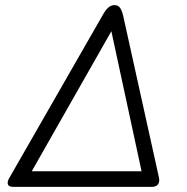

<svg xmlns="http://www.w3.org/2000/svg" viewBox="-20 -730 730 750"><path d="M10 -15Q10 -25 17 -36L380 -669Q392 -691 403 -700.5Q414 -710 427 -710Q441 -710 448.5 -700Q456 -690 461 -669L601 -36Q602 -32 602 -26Q602 -14 594.5 -7Q587 0 572 0H33Q10 0 10 -15ZM533 -61 415 -608 104 -61Z"/></svg>

Font: Kodchasan
Style: Italic
Weight: 400
Italic angle: -10°
Version: Version 1.000; ttfautohint (v1.6)